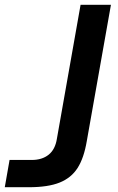

<svg xmlns="http://www.w3.org/2000/svg" viewBox="-68 -783 492 803"><path d="M-48 0 -28 -114H65Q108 -114 135.5 -136Q163 -158 170 -203L269 -763H396L295 -193Q283 -122 256.5 -80.5Q230 -39 181.5 -19.5Q133 0 53 0Z"/></svg>

Font: Open Sauce Sans SemiBold Italic
Style: Regular
Weight: 600
Italic angle: -10°
Designer: Alfredo Marco Pradil
Foundry: Creative Sauce Fz LLC
Version: Version 1.477